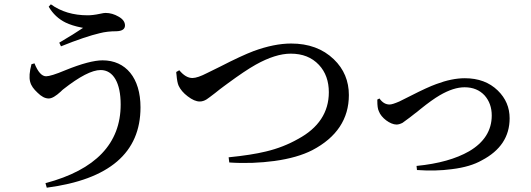

<svg xmlns="http://www.w3.org/2000/svg" viewBox="-20 -817 2463 891"><path d="M197 54C487 16 632 -108 632 -319C632 -455 564 -537 456 -537C417 -537 359 -522 283 -491C238 -472 208 -463 194 -463C174 -463 156 -483 140 -523L126 -519C107 -446 119 -420 154 -387C172 -369 189 -360 206 -360C221 -360 239 -371 262 -392C267 -397 271 -401 274 -403C349 -462 407 -492 447 -492C506 -492 540 -432 540 -332C540 -151 424 -29 191 33ZM263 -602C340 -633 400 -653 443 -663C466 -669 492 -672 521 -672C547 -673 560 -682 560 -699C560 -715 550 -729 530 -740C511 -751 491 -757 470 -757C465 -757 457 -756 444 -753C421 -748 402 -746 387 -746C320 -746 263 -763 216 -797L206 -786C225 -753 252 -728 285 -712C304 -703 328 -695 359 -689C362 -688 365 -688 366 -688C338 -669 301 -646 255 -619Z M1254 -70C1326 -80 1384 -97 1429 -120C1542 -179 1599 -265 1599 -376C1599 -441 1576 -497 1529 -542C1478 -591 1412 -615 1331 -615C1278 -615 1220 -603 1157 -580C1120 -566 1068 -542 1002 -508C974 -494 954 -484 941 -478C912 -463 889 -455 873 -455C852 -455 832 -467 812 -491L798 -483C798 -480 798 -476 799 -471C801 -447 804 -430 809 -419C817 -402 831 -385 851 -370C872 -354 890 -346 907 -346C917 -346 928 -349 939 -356C946 -361 959 -370 978 -385C994 -398 1007 -408 1018 -416C1022 -419 1028 -423 1037 -430C1090 -469 1133 -498 1167 -517C1228 -551 1282 -568 1329 -568C1384 -568 1427 -551 1460 -516C1491 -483 1506 -440 1506 -389C1506 -296 1458 -223 1363 -172C1319 -147 1269 -127 1214 -114C1169 -103 1111 -94 1041 -87L1044 -63C1117 -58 1187 -61 1254 -70Z M2077 -32C2135 -39 2181 -53 2216 -73C2302 -118 2345 -183 2345 -268C2345 -318 2327 -361 2290 -397C2251 -435 2200 -454 2137 -454C2097 -454 2053 -445 2005 -427C1977 -417 1938 -399 1887 -373C1862 -360 1844 -351 1833 -346C1812 -337 1797 -332 1788 -332C1770 -332 1754 -341 1741 -360L1731 -355C1731 -354 1731 -352 1731 -350C1731 -327 1733 -311 1738 -301C1749 -270 1791 -239 1820 -239C1829 -239 1838 -242 1848 -247C1854 -251 1865 -259 1882 -272C1891 -279 1899 -285 1905 -290C1910 -293 1918 -300 1929 -309C1966 -339 1997 -361 2021 -375C2064 -400 2102 -412 2136 -412C2175 -412 2206 -399 2229 -374C2251 -349 2262 -318 2262 -281C2262 -212 2227 -156 2157 -115C2096 -80 2015 -57 1913 -47L1915 -28C1972 -24 2026 -25 2077 -32Z"/></svg>

Font: AllPunType SemiBold
Style: Regular
Weight: 600
Version: 1.0